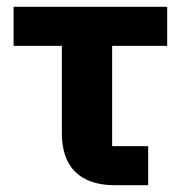

<svg xmlns="http://www.w3.org/2000/svg" viewBox="-20 -545 540 565"><path d="M416 0V-115H310V-410H472V-525H20V-410H162V-153C162 -53 216 0 318 0Z"/></svg>

Font: LVC Sans
Style: Bold
Weight: 700
Designer: Mike Abbink, Paul van der Laan, Pieter van Rosmalen
Foundry: Bold Monday
Version: Version 3.0